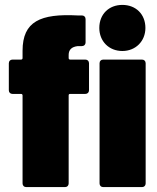

<svg xmlns="http://www.w3.org/2000/svg" viewBox="-20 -763 639 783"><path d="M479 -555C533 -555 573 -595 573 -649C573 -705 534 -743 479 -743C424 -743 385 -705 385 -649C385 -595 424 -555 479 -555ZM260 -539C260 -560 272 -572 297 -575H314C323 -575 329 -581 329 -590V-685C329 -694 323 -700 314 -700H297C145 -708 72 -676 72 -556V-526C72 -522 69 -520 66 -520H31C22 -520 16 -514 16 -505V-395C16 -386 22 -380 31 -380H66C70 -380 72 -377 72 -374V-15C72 -6 78 0 87 0H245C254 0 260 -6 260 -15V-374C260 -378 262 -380 266 -380H328C337 -380 343 -386 343 -395V-505C343 -514 337 -520 328 -520H266C262 -520 260 -523 260 -526ZM386 -505V-15C386 -6 392 0 401 0H559C568 0 574 -6 574 -15V-505C574 -514 568 -520 559 -520H401C392 -520 386 -514 386 -505Z"/></svg>

Font: Barlow Semi Condensed Black
Style: Regular
Weight: 900
Width: 4
Designer: Jeremy Tribby
Foundry: Tribby Type
Version: Version 1.408;PS 001.408;hotconv 1.0.88;makeotf.lib2.5.64775